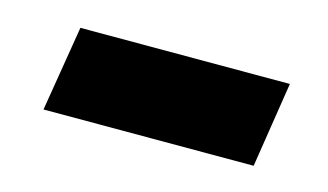

<svg xmlns="http://www.w3.org/2000/svg" viewBox="-34 -432 475 278"><g transform="rotate(15 203.5 -293.0)"><path d="M375 -357 355 -229H40L61 -357Z"/></g></svg>

Font: Bitter ExtraBold
Style: Italic
Weight: 800
Italic angle: -9°
Designer: Sol Matas, and Bitter project Authors
Foundry: Sol Matas
Version: Version 2.001